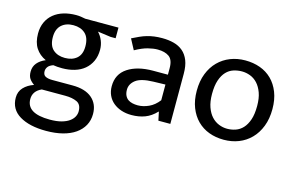

<svg xmlns="http://www.w3.org/2000/svg" viewBox="-90 -690 1732 1134"><g transform="rotate(15 776.5 -123.5)"><path d="M61 -314Q61 -353 75 -383.5Q89 -414 114.5 -435Q140 -456 175 -466.5Q210 -477 251 -477Q266 -477 280 -475Q294 -473 308 -470H511V-405H480L400 -416Q419 -396 429.5 -370Q440 -344 440 -315Q440 -276 426 -245.5Q412 -215 387 -194Q362 -173 327 -162.5Q292 -152 251 -152Q220 -152 197 -156Q174 -148 165 -135.5Q156 -123 156 -109Q156 -86 171.5 -78Q187 -70 213 -70H337Q415 -70 456.5 -34.5Q498 1 498 62Q498 101 481 132Q464 163 432.5 185Q401 207 356 218.5Q311 230 255 230Q153 230 92.5 193.5Q32 157 32 86Q32 49 55.5 24Q79 -1 117 -14Q97 -28 87 -43.5Q77 -59 77 -85Q77 -116 95.5 -138Q114 -160 146 -173Q106 -191 83.5 -225.5Q61 -260 61 -314ZM168 0Q117 23 117 72Q117 160 259 160Q301 160 330 152Q359 144 377 131Q395 118 403.5 102Q412 86 412 69Q412 27 383.5 13.5Q355 0 312 0ZM351 -312Q351 -365 323.5 -390Q296 -415 251 -415Q206 -415 178.5 -390Q151 -365 151 -316Q151 -264 178.5 -239.5Q206 -215 251 -215Q296 -215 323.5 -239Q351 -263 351 -312Z M599 -428Q623 -440 644 -449.5Q665 -459 686 -465Q707 -471 729 -474Q751 -477 777 -477Q816 -477 848.5 -468.5Q881 -460 904.5 -440Q928 -420 941 -387.5Q954 -355 954 -306V0H881L870 -52H868Q837 -19 800 -5Q763 9 718 9Q684 9 655.5 -0.5Q627 -10 606 -27.5Q585 -45 573.5 -70Q562 -95 562 -126Q562 -200 620.5 -238.5Q679 -277 775 -277H865V-317Q865 -368 839 -386.5Q813 -405 769 -405Q743 -405 709.5 -396.5Q676 -388 633 -364ZM866 -217 792 -215Q717 -213 685.5 -188.5Q654 -164 654 -129Q654 -108 661 -93.5Q668 -79 679.5 -71Q691 -63 706.5 -59.5Q722 -56 739 -56Q772 -56 806 -71.5Q840 -87 866 -121Z M1514 -240Q1514 -181 1496 -134.5Q1478 -88 1446.5 -56Q1415 -24 1373 -7.5Q1331 9 1282 9Q1233 9 1191.5 -6.5Q1150 -22 1119.5 -52.5Q1089 -83 1071.5 -127.5Q1054 -172 1054 -230Q1054 -289 1072 -335Q1090 -381 1121.5 -412.5Q1153 -444 1195 -460.5Q1237 -477 1286 -477Q1335 -477 1376.5 -462Q1418 -447 1448.5 -417Q1479 -387 1496.5 -342.5Q1514 -298 1514 -240ZM1422 -235Q1422 -282 1410 -315Q1398 -348 1378.5 -369Q1359 -390 1334 -399.5Q1309 -409 1283 -409Q1257 -409 1232 -401Q1207 -393 1188 -373Q1169 -353 1157.5 -319.5Q1146 -286 1146 -235Q1146 -188 1158 -154.5Q1170 -121 1189.5 -100Q1209 -79 1234 -69Q1259 -59 1285 -59Q1311 -59 1336 -67.5Q1361 -76 1380 -96.5Q1399 -117 1410.5 -150.5Q1422 -184 1422 -235Z"/></g></svg>

Font: Mukta
Style: Regular
Weight: 400
Designer: Girish Dalvi and Yashodeep Gholap
Foundry: Ek Type
Version: Version 2.538;PS 1.001;hotconv 16.6.51;makeotf.lib2.5.65220;